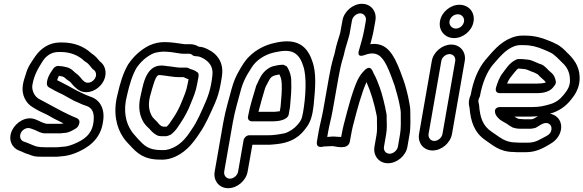

<svg xmlns="http://www.w3.org/2000/svg" viewBox="-20 -770 3063 1008"><path d="M473 -351C459 -335 436 -330 421 -343C420 -344 420 -345 419 -345C410 -351 401 -369 381 -384C380 -384 379 -385 379 -385C370 -390 358 -411 327 -418C314 -420 306 -423 293 -423H291C280 -426 267 -420 260 -410L244 -386C236 -374 213 -325 236 -312C247 -306 258 -299 270 -293L294 -281C303 -277 310 -274 318 -269L352 -250C367 -241 375 -238 385 -234L400 -227C410 -222 422 -218 431 -215C464 -205 477 -179 471 -130C463 -64 421 -35 363 -12C336 -2 331 -1 303 1C295 2 286 3 278 3H216C197 3 185 2 171 -1L155 -7C141 -12 126 -20 104 -27C90 -32 79 -51 90 -73C98 -89 119 -103 140 -96C155 -91 171 -85 184 -78C185 -77 187 -76 188 -76L201 -72C205 -71 210 -70 214 -70H289C295 -70 301 -70 307 -71L327 -73C343 -75 362 -86 372 -92C386 -99 394 -108 397 -126C401 -149 373 -153 359 -160L344 -167C331 -174 320 -178 309 -184L292 -193C260 -210 215 -234 184 -251C164 -262 145 -293 150 -324C160 -379 179 -409 206 -452C224 -478 251 -497 287 -497H299C351 -497 390 -478 415 -457C419 -452 422 -450 427 -447C444 -437 451 -426 465 -409C466 -407 469 -406 470 -405C486 -395 491 -370 473 -351ZM290 -372C296 -371 302 -369 309 -368C319 -366 322 -357 346 -342C355 -335 365 -317 386 -302C424 -272 478 -287 509 -323C547 -367 539 -423 505 -447C493 -461 481 -477 460 -490C456 -493 456 -494 453 -496C421 -524 372 -547 307 -547H295C238 -547 193 -515 165 -474C149 -449 126 -422 115 -379C111 -367 103 -344 100 -324C91 -271 118 -226 152 -207C173 -193 200 -180 224 -169C236 -164 248 -155 262 -148L278 -140C292 -132 304 -128 314 -122C309 -121 302 -120 298 -120H226C202 -124 184 -137 164 -144C114 -162 64 -126 45 -89C18 -36 45 8 81 21C95 25 109 35 132 41L148 47C165 53 186 53 208 53H270C280 53 289 52 299 51C326 49 346 45 375 34C440 8 509 -37 521 -132C532 -197 506 -247 453 -263C445 -266 433 -271 428 -273L413 -280C402 -286 393 -289 384 -294L349 -313C341 -318 333 -322 323 -327L300 -339C294 -342 287 -346 280 -349C283 -358 285 -365 290 -372Z M974 -410C970 -413 964 -415 960 -415H927C908 -415 883 -421 857 -423C845 -424 840 -426 831 -426H827C739 -426 729 -306 718 -266C703 -205 714 -160 735 -126C746 -110 757 -101 765 -93C777 -79 787 -69 804 -60C809 -57 818 -55 825 -55H852C855 -55 858 -56 861 -57L872 -61C877 -63 883 -67 886 -71C905 -87 917 -108 927 -123C949 -155 969 -193 982 -228C994 -257 1008 -288 1015 -329L1022 -366C1026 -391 1013 -392 1013 -392C1005 -402 978 -407 974 -410ZM970 -354 965 -329C959 -295 948 -270 935 -238C923 -207 905 -172 887 -147C874 -128 868 -117 855 -105H836C823 -108 815 -118 806 -129C794 -142 785 -149 779 -158C764 -183 756 -215 767 -262C783 -320 796 -370 811 -375C812 -375 815 -376 818 -376H820C826 -375 836 -374 845 -373C865 -371 891 -365 918 -365H944C953 -360 964 -356 970 -354ZM1006 -475C1023 -475 1033 -471 1046 -464C1077 -447 1101 -420 1095 -374C1094 -365 1093 -357 1092 -350L1088 -327C1083 -298 1072 -264 1062 -241C1038 -186 1016 -132 986 -90C953 -38 920 -3 869 13C859 16 847 19 829 18C759 18 738 -5 705 -40C691 -57 679 -68 670 -82C641 -125 625 -187 647 -270C660 -328 675 -376 697 -414C720 -447 746 -470 779 -487C796 -495 811 -497 837 -499C867 -499 898 -494 927 -489C932 -488 935 -488 940 -488H970C979 -488 985 -486 991 -480C995 -477 1001 -475 1006 -475ZM845 -549C817 -549 791 -544 763 -531C719 -509 682 -475 655 -435C655 -435 654 -435 654 -434C626 -387 611 -335 597 -274C572 -178 592 -101 626 -50C639 -30 653 -17 665 -4C699 33 735 68 820 68C840 69 859 67 878 61C947 39 990 -13 1026 -68C1060 -116 1084 -174 1108 -227C1121 -256 1132 -293 1138 -327L1142 -350C1144 -359 1145 -369 1146 -378C1154 -443 1119 -488 1075 -509C1062 -516 1046 -524 1023 -525C1011 -533 995 -538 979 -538H949C917 -542 883 -549 845 -549Z M1496 -170 1503 -211V-213C1507 -255 1511 -302 1509 -340C1510 -372 1501 -393 1492 -411C1490 -415 1486 -421 1485 -422C1484 -423 1469 -430 1468 -430C1461 -430 1456 -430 1448 -429L1435 -427C1424 -425 1405 -421 1396 -415L1385 -408C1354 -387 1340 -352 1332 -334L1325 -320C1324 -319 1324 -317 1324 -316C1309 -265 1292 -214 1282 -158C1279 -144 1289 -133 1302 -133H1414C1433 -133 1490 -137 1496 -170ZM1337 -183C1347 -224 1360 -267 1372 -308L1377 -319C1400 -360 1397 -369 1435 -377L1447 -379C1455 -363 1458 -351 1459 -330C1461 -295 1457 -253 1453 -210L1449 -186C1442 -185 1432 -184 1422 -183ZM1187 168C1168 168 1154 151 1157 131L1202 -126C1213 -189 1231 -245 1246 -303C1255 -334 1266 -357 1279 -380C1296 -407 1306 -426 1322 -442C1348 -468 1384 -488 1426 -496C1442 -499 1459 -503 1479 -503C1534 -503 1557 -470 1571 -426C1592 -371 1585 -259 1571 -180C1564 -141 1559 -135 1541 -114C1526 -96 1499 -77 1473 -70C1459 -67 1444 -65 1432 -63L1413 -61C1404 -60 1397 -60 1388 -60H1289C1274 -60 1261 -46 1259 -35L1230 131C1227 151 1206 168 1187 168ZM1178 218C1226 218 1272 178 1280 131L1305 -10H1379C1389 -10 1398 -10 1408 -11L1429 -13C1493 -19 1542 -41 1578 -87C1599 -112 1613 -137 1621 -180C1624 -197 1626 -211 1627 -222C1635 -304 1643 -386 1619 -450C1603 -499 1569 -553 1488 -553C1466 -553 1445 -550 1424 -545C1373 -535 1324 -509 1289 -474C1264 -450 1251 -425 1236 -400C1219 -371 1207 -343 1197 -307C1182 -249 1164 -194 1152 -126L1107 131C1099 178 1130 218 1178 218Z M1726 -188 1757 -363C1763 -398 1771 -435 1780 -464C1785 -478 1787 -489 1789 -499C1796 -528 1808 -561 1816 -594V-596L1828 -663C1831 -682 1852 -700 1871 -700C1890 -700 1904 -682 1901 -663L1893 -618C1886 -579 1876 -545 1865 -507C1865 -507 1848 -464 1894 -481C1961 -506 1986 -471 2009 -428C2018 -410 2026 -391 2033 -372C2040 -351 2047 -336 2052 -320C2056 -306 2075 -240 2077 -224C2080 -203 2084 -194 2084 -177C2084 -139 2086 -97 2080 -64L2069 0C2065 20 2045 37 2025 37C2006 37 1992 20 1996 0L2007 -64C2012 -92 2011 -119 2010 -140V-161V-165L2008 -177C2001 -216 1987 -275 1974 -310C1966 -332 1955 -362 1941 -386C1936 -397 1927 -430 1897 -404C1879 -388 1865 -366 1857 -349C1831 -294 1805 -195 1790 -136C1782 -108 1776 -77 1771 -51C1760 -51 1751 -52 1737 -53C1723 -54 1706 -51 1698 -51L1703 -80C1708 -110 1720 -153 1726 -188ZM1739 -500C1738 -492 1735 -483 1731 -470C1721 -435 1713 -399 1707 -363L1676 -188C1669 -150 1660 -118 1653 -80L1644 -28C1637 14 1680 -1 1680 -1C1691 -1 1706 -2 1727 -3C1740 -2 1809 20 1817 -28L1819 -40C1823 -65 1831 -105 1839 -132C1854 -192 1880 -286 1902 -334C1902 -334 1903 -337 1904 -339C1926 -290 1946 -225 1958 -161L1959 -151V-131C1959 -109 1961 -86 1957 -64L1946 0C1938 47 1969 87 2017 87C2064 87 2111 48 2119 0L2130 -64C2137 -102 2134 -151 2134 -187C2134 -211 2129 -225 2127 -240C2124 -262 2108 -323 2101 -342C2095 -361 2087 -378 2082 -394C2074 -416 2065 -436 2055 -456C2035 -493 2003 -549 1924 -538C1931 -562 1938 -589 1943 -618L1951 -663C1959 -710 1928 -750 1880 -750C1833 -750 1786 -710 1778 -663L1766 -597C1758 -568 1745 -533 1739 -500Z M2297 -450C2300 -469 2320 -486 2340 -486C2360 -486 2373 -469 2370 -450L2303 -67C2300 -47 2279 -30 2260 -30C2241 -30 2227 -47 2230 -67ZM2247 -450 2180 -67C2172 -20 2203 20 2251 20C2299 20 2345 -20 2353 -67L2420 -450C2428 -497 2396 -536 2349 -536C2302 -536 2255 -497 2247 -450ZM2340 -659C2344 -679 2362 -695 2383 -695C2405 -695 2420 -677 2416 -656C2412 -636 2394 -620 2373 -620C2352 -620 2336 -639 2340 -659ZM2290 -659C2281 -610 2316 -570 2364 -570C2411 -570 2458 -608 2466 -656C2475 -705 2441 -745 2392 -745C2345 -745 2298 -707 2290 -659Z M2604 -281H2788C2810 -281 2860 -279 2886 -314C2892 -322 2900 -329 2898 -343C2895 -363 2886 -378 2877 -386L2860 -401C2854 -408 2849 -412 2844 -417C2829 -432 2818 -433 2810 -436L2794 -443C2778 -449 2769 -455 2751 -457L2730 -459C2724 -460 2720 -460 2715 -460H2702C2698 -460 2694 -459 2690 -457C2654 -441 2634 -405 2621 -389C2601 -364 2592 -336 2584 -310C2581 -300 2581 -281 2604 -281ZM2642 -331C2647 -343 2652 -353 2658 -361C2674 -380 2689 -402 2700 -410H2706C2709 -410 2713 -409 2716 -409L2736 -407C2748 -405 2756 -400 2769 -395L2783 -390C2794 -385 2803 -380 2803 -380C2809 -373 2816 -367 2821 -362L2838 -347C2841 -344 2843 -341 2845 -337C2837 -333 2814 -331 2796 -331ZM2715 -145C2698 -145 2691 -151 2681 -158H2766C2779 -158 2792 -159 2804 -160C2793 -154 2784 -146 2772 -144H2730C2729 -144 2721 -145 2715 -145ZM2867 -173C2913 -186 2949 -210 2978 -247C3002 -276 3026 -315 3023 -368C3021 -425 2990 -463 2957 -494C2943 -509 2923 -529 2898 -540L2882 -548C2873 -552 2866 -555 2855 -559C2826 -571 2786 -583 2739 -583H2720C2702 -583 2684 -579 2666 -572C2603 -548 2564 -496 2528 -455C2488 -406 2464 -344 2451 -271C2442 -253 2438 -229 2445 -205C2451 -131 2471 -74 2527 -35C2563 -12 2600 28 2678 28C2685 29 2694 29 2700 29H2742C2796 29 2834 6 2865 -12C2887 -24 2909 -43 2920 -71C2940 -124 2910 -166 2867 -173ZM2688 -22C2629 -22 2602 -52 2560 -79C2516 -109 2500 -150 2495 -220C2494 -229 2490 -236 2492 -245C2493 -252 2499 -260 2500 -267C2512 -333 2535 -389 2565 -427C2603 -471 2634 -509 2677 -526C2689 -531 2701 -533 2711 -533H2730C2769 -533 2800 -524 2829 -512C2837 -508 2845 -506 2853 -502L2870 -494C2893 -483 2916 -456 2935 -438C2956 -419 2971 -390 2972 -356C2975 -321 2961 -299 2940 -273C2920 -248 2897 -231 2868 -223C2838 -214 2812 -208 2775 -208H2610C2610 -208 2568 -212 2581 -172C2582 -168 2585 -164 2587 -161L2594 -152C2608 -136 2624 -131 2638 -122C2649 -114 2657 -109 2669 -102C2670 -101 2673 -100 2674 -100L2685 -97C2696 -94 2712 -94 2722 -94H2764C2769 -94 2774 -95 2778 -96C2784 -96 2790 -98 2794 -100C2811 -110 2825 -120 2837 -123C2866 -130 2882 -106 2873 -81C2868 -69 2861 -62 2847 -55C2814 -38 2793 -21 2751 -21H2709C2705 -21 2696 -22 2688 -22Z"/></svg>

Font: Blanket
Style: BdOutlineObl
Weight: 700
Foundry: Cannot Into Space Fonts
Version: Version 0.9